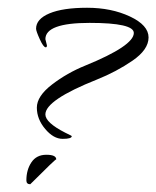

<svg xmlns="http://www.w3.org/2000/svg" viewBox="-20 -420 403 495"><path d="M97 -319 101 -303Q101 -298 98 -298Q92 -298 82.5 -319Q73 -340 73 -346Q73 -371 107.5 -385.5Q142 -400 204.5 -400Q267 -400 315 -377.5Q363 -355 363 -323.5Q363 -292 321.5 -263.5Q280 -235 230 -215Q97 -162 97 -125Q97 -104 148 -78Q165 -70 165 -69Q165 -62 141.5 -62Q118 -62 96.5 -87.5Q75 -113 75 -142.5Q75 -172 114 -202Q153 -232 200 -251Q325 -302 325 -335Q325 -361 211 -361Q97 -361 97 -319ZM125 -9Q125 -12 58 55Q48 55 48 45Q48 18 61 -1.5Q74 -21 99.5 -21Q125 -21 125 -9Z"/></svg>

Font: Qwigley
Style: Regular
Weight: 400
Designer: Robert E. Leuschke
Foundry: Robert E. Leuschke
Version: Version 1.003